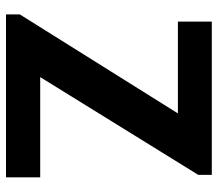

<svg xmlns="http://www.w3.org/2000/svg" viewBox="-63 -663 726 640"><g transform="rotate(90 300.0 -343.0)"><path d="M28 0V-46L358 -573H52V-686H563V-641L237 -114H571V0Z"/></g></svg>

Font: Chivo Mono SemiBold
Style: Regular
Weight: 600
Monospace: yes
Designer: Hector Gatti
Foundry: Omnibus-Type
Version: Version 1.008